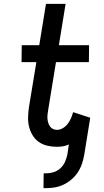

<svg xmlns="http://www.w3.org/2000/svg" viewBox="-20 -755 540 998"><path d="M206 223 207 146H219Q239 146 258.5 140Q278 134 293.5 120Q309 106 317.5 87Q326 68 330 49L338 -4Q323 3 307 5.5Q291 8 275 8Q249 8 224.5 2Q200 -4 180.5 -18Q161 -32 148.5 -53.5Q136 -75 130.5 -99Q125 -123 126 -149Q127 -175 131 -201L169 -432H92L93 -520H184L219 -735H321L286 -520H443L442 -432H271L231 -187Q229 -175 227.5 -163.5Q226 -152 226.5 -141Q227 -130 230 -119Q233 -108 239 -99Q245 -90 254.5 -85Q264 -80 276 -80Q292 -80 307 -89Q322 -98 332.5 -112Q343 -126 349.5 -141.5Q356 -157 360 -172L449 -143L418 49Q414 72 406.5 95Q399 118 385.5 139Q372 160 353 176.5Q334 193 311.5 204Q289 215 265.5 219Q242 223 219 223Z"/></svg>

Font: Iosevka SS18 Semibold
Style: Italic
Weight: 600
Italic angle: -9°
Monospace: yes
Designer: Belleve Invis
Foundry: Belleve Invis
Version: Version 25.1.1; ttfautohint (v1.8.4)